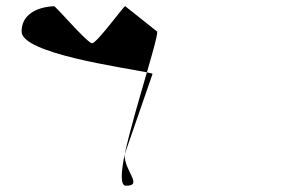

<svg xmlns="http://www.w3.org/2000/svg" viewBox="-20 -558 904 613"><path d="M49 -457C49 -387 377 -342 449 -327C467 -390 482 -440 482 -457L380 -538C380 -546 290 -420 274 -420C258 -420 152 -546 152 -538C152 -538 49 -538 49 -457ZM378 -65C366 -6 364 35 382 35C439 35 376 -12 378 -65ZM378 -65 467 -322C467 -323 460 -325 449 -327C425 -244 394 -140 378 -65ZM378 -65Z"/></svg>

Font: Ampere
Style: SCSuExt
Weight: 400
Version: Version 1